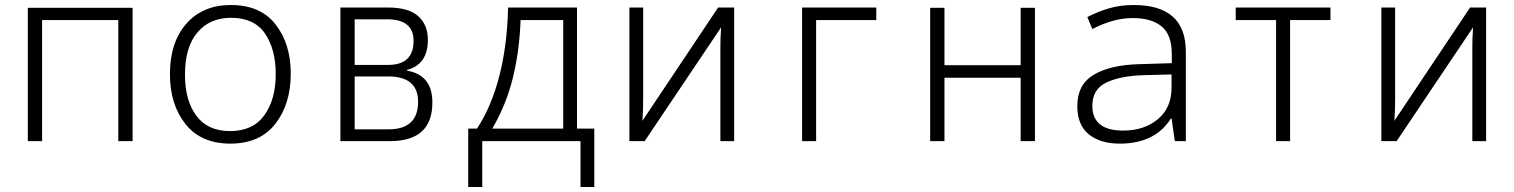

<svg xmlns="http://www.w3.org/2000/svg" viewBox="-20 -563 6040 766"><path d="M148 0V-483H452V0H509V-532H91V0Z M1140 -269Q1140 -388 1079.5 -465.5Q1019 -543 901 -543Q789 -543 723.5 -468.5Q658 -394 658 -267Q658 -146 720 -68Q782 10 899 10Q1017 10 1078.5 -69Q1140 -148 1140 -269ZM718 -265Q718 -375 767.5 -433.5Q817 -492 902 -492Q994 -492 1037 -429.5Q1080 -367 1080 -267Q1080 -166 1034.5 -103Q989 -40 898 -40Q809 -40 763.5 -101Q718 -162 718 -265Z M1536 0Q1705 0 1705 -154Q1705 -264 1604 -281V-284Q1687 -306 1687 -404Q1687 -464 1648.5 -498.5Q1610 -533 1528 -533H1338V0ZM1395 -486H1524Q1630 -486 1630 -400Q1630 -304 1528 -304H1395ZM1395 -258H1529Q1648 -258 1648 -157Q1648 -47 1530 -47H1395Z M2057 -483H2227V-50H1944Q1999 -144 2025.5 -250Q2052 -356 2057 -483ZM1904 183V0H2296V183H2351V-50H2282V-533H2007Q2004 -385 1972.5 -261.5Q1941 -138 1883 -50H1848V183Z M2552 0 2857 -454Q2855 -428 2854.5 -409Q2854 -390 2854 -365V0H2909V-533H2845L2543 -81Q2545 -110 2545.5 -130Q2546 -150 2546 -179V-533H2491V0Z M3236 0V-483H3476V-533H3180V0Z M3748 0V-253H4052V0H4109V-532H4052V-303H3748V-532H3691V0Z M4338 -141Q4338 -207 4393.5 -233.5Q4449 -260 4541 -263L4654 -266V-217Q4655 -134 4600 -88Q4545 -42 4461 -42Q4338 -42 4338 -141ZM4652 -91H4654L4667 0H4711V-357Q4711 -543 4503 -543Q4451 -543 4407 -530.5Q4363 -518 4318 -495L4338 -447Q4378 -468 4418.5 -479.5Q4459 -491 4499 -491Q4573 -491 4614 -458Q4655 -425 4655 -347V-311L4525 -307Q4410 -304 4344 -265Q4278 -226 4278 -140Q4278 -64 4324 -27Q4370 10 4447 10Q4589 10 4652 -91Z M5127 0V-483H5288V-533H4910V-483H5071V0Z M5552 0 5857 -454Q5855 -428 5854.5 -409Q5854 -390 5854 -365V0H5909V-533H5845L5543 -81Q5545 -110 5545.5 -130Q5546 -150 5546 -179V-533H5491V0Z"/></svg>

Font: Noto Sans Mono UI Light
Style: Regular
Weight: 300
Designer: Monotype Design team
Foundry: Monotype Imaging Inc.
Version: 1.000